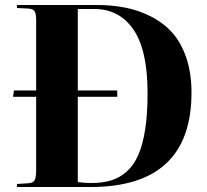

<svg xmlns="http://www.w3.org/2000/svg" viewBox="-20 -750 830 770"><path d="M47.9 0V-12.2L94.2 -15.1Q112.8 -16.6 118.9 -27.3Q125 -38.1 125 -68.8V-361.8H32.2L36.1 -387.2H125V-670.9Q125 -696.3 118.2 -705.8Q111.3 -715.3 90.8 -715.8L47.9 -717.8V-730H366.2Q428.2 -730 482.2 -719.5Q536.1 -709 585.9 -683.6Q635.7 -658.2 670.9 -618.9Q706.1 -579.6 727.1 -518.3Q748 -457 748 -378.9Q748 0 342.8 0ZM346.2 -16.1Q391.6 -16.1 426 -26.6Q460.4 -37.1 488.5 -62.3Q516.6 -87.4 534.7 -128.7Q552.7 -169.9 562.3 -231.7Q571.8 -293.5 571.8 -377Q571.8 -548.3 515.4 -631.1Q459 -713.9 357.9 -713.9H292V-387.2H450.2V-361.8H292V-20Q316.4 -16.1 346.2 -16.1Z"/></svg>

Font: Display Regular
Style: Bold
Weight: 700
Designer: Latin by Veronika Burian and Jose Scaglione. Greek by Irene Vlachou. Cyrillic by Vera Evstafieva.
Foundry: TypeTogether
Version: Version 3.002